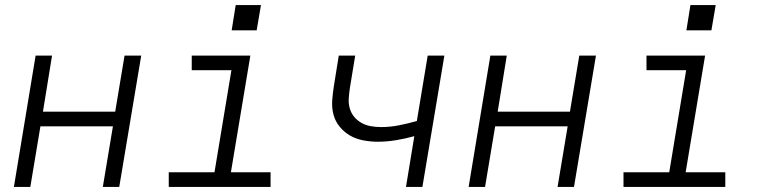

<svg xmlns="http://www.w3.org/2000/svg" viewBox="-20 -740 3040 760"><path d="M35 0 121 -520H186L150 -298H436L473 -520H539L452 0H387L427 -240H140L100 0Z M648 0V-58H829L896 -462H739V-520H971L894 -58H1051V0ZM996 -620H897L913 -720H1013Z M1587 0 1620 -201Q1584 -191 1547.5 -185Q1511 -179 1475 -179Q1446 -179 1417.5 -184.5Q1389 -190 1365.5 -203.5Q1342 -217 1324.5 -238.5Q1307 -260 1300 -286.5Q1293 -313 1295 -342.5Q1297 -372 1302 -402L1321 -520H1386L1365 -392Q1362 -372 1360.5 -351Q1359 -330 1364.5 -311Q1370 -292 1382 -277.5Q1394 -263 1411 -253.5Q1428 -244 1448 -240.5Q1468 -237 1489 -237Q1524 -237 1559.5 -244Q1595 -251 1630 -261L1673 -520H1739L1652 0Z M1835 0 1921 -520H1986L1950 -298H2236L2273 -520H2339L2252 0H2187L2227 -240H1940L1900 0Z M2448 0V-58H2629L2696 -462H2539V-520H2771L2694 -58H2851V0ZM2796 -620H2697L2713 -720H2813Z"/></svg>

Font: Iosevka SS04 Lt Ex Obl
Style: Regular
Weight: 300
Width: 7
Italic angle: -9°
Monospace: yes
Designer: Belleve Invis
Foundry: Belleve Invis
Version: Version 19.0.0; ttfautohint (v1.8.4)